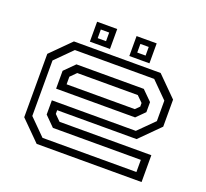

<svg xmlns="http://www.w3.org/2000/svg" viewBox="-117 -811 1021 951"><g transform="rotate(20 394.0 -335.5)"><path d="M622.5 -540 725.5 -437V-294.5L622.5 -191.5H204V-172L234.5 -141.5H718.5V0H165.5L62.5 -103V-437L165.5 -540ZM602.5 -501.5H184.5L98 -415V-122.5L182.5 -38H677.5V-102H214L162.5 -153.5V-228.5H605L686.5 -309.5V-417.5ZM571 -437.5 622.5 -386.5V-333.5L579 -290H162.5V-384L216 -437.5ZM553.5 -398.5H234.5L204 -368V-328H563.5L584.5 -349V-368ZM448 -566V-671H554V-566ZM240 -566V-671H346V-566ZM270.5 -595.5H314.5V-641H270.5ZM479 -595.5H523V-641H479Z"/></g></svg>

Font: Tourney Expanded
Style: Regular
Weight: 400
Width: 7
Designer: Tyler Finck
Foundry: Etcetera Type Co
Version: Version 1.010; ttfautohint (v1.8.3)